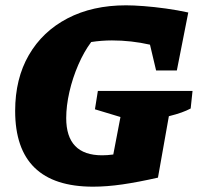

<svg xmlns="http://www.w3.org/2000/svg" viewBox="-20 -690 744 722"><path d="M330 12Q37 12 37 -273Q37 -394 88.5 -483Q140 -572 234 -621Q328 -670 454 -670Q482 -670 521 -667Q560 -664 603.5 -658Q647 -652 688 -643L645 -425H567L544 -522Q509 -530 473 -534Q437 -538 401 -538Q362 -538 323 -532Q296 -496 274.5 -446.5Q253 -397 241 -344.5Q229 -292 229 -246Q229 -106 364 -106Q383 -106 406 -109L433 -250L337 -279L348 -348H704L697 -282Q682 -274 662.5 -267Q643 -260 615 -253L574 -22Q499 -5 440 3.5Q381 12 330 12Z"/></svg>

Font: Piazzolla SC ExtraBold
Style: Italic
Weight: 800
Italic angle: -11.3°
Designer: Juan Pablo del Peral
Foundry: Huerta Tipografica
Version: Version 1.330